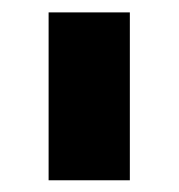

<svg xmlns="http://www.w3.org/2000/svg" viewBox="-20 -721 294 316"><path d="M60 -700.6H193.7V-424.3H60Z"/></svg>

Font: Alexandria
Style: Regular
Weight: 400
Designer: Mohamed Gaber
Foundry: Kief Type Foundry
Version: Version 5.100